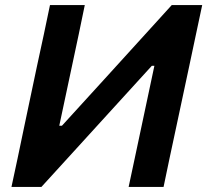

<svg xmlns="http://www.w3.org/2000/svg" viewBox="-20 -733 813 753"><path d="M25 0Q37.5 -57.5 49 -112Q60 -166 74.5 -234L125 -473.5Q140 -542 151.8 -597.5Q163.5 -653 176 -713H312.5Q300.5 -654.5 289 -599.5Q277 -544 262.5 -475L212.5 -240H223L389 -422Q453 -492.5 518.5 -564.5L653.5 -713H773Q760 -654 748.5 -598Q736.5 -542 722 -473L671 -234Q656.5 -166 645 -112.5Q633.5 -58.5 621.5 0H484.5Q497 -58 508.5 -112.5Q520 -166.5 534 -232.5L585.5 -475H575.5L405.5 -288.5Q328.5 -204 265.2 -134.5Q202 -65 142.5 0Z"/></svg>

Font: Heraclito SemiBold
Style: Italic
Weight: 600
Italic angle: -12°
Designer: Kostas Bartsokas (font) & Cristiano Sobral (main changes)
Foundry: Kostas Bartsokas (font) & Cristiano Sobral (main changes)
Version: Version 1.00;July 8, 2020;FontCreator 13.0.0.2655 64-bit